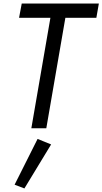

<svg xmlns="http://www.w3.org/2000/svg" viewBox="-20 -720 575 1078"><path d="M102 -700H535L521 -620H347L240 0H156L263 -620H87ZM267 91 117 338 62 317 191 60Z"/></svg>

Font: Jost
Style: Italic
Weight: 400
Italic angle: -5°
Version: Version 3.710